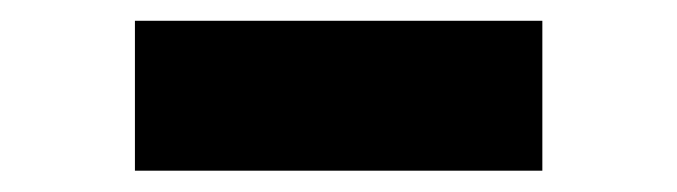

<svg xmlns="http://www.w3.org/2000/svg" viewBox="-20 -384 642 182"><path d="M107.9 -222.2H494.1V-364.3H107.9Z"/></svg>

Font: Hack
Style: Bold
Weight: 700
Monospace: yes
Designer: Christopher Simpkins
Foundry: Christopher Simpkins
Version: Version 2.010